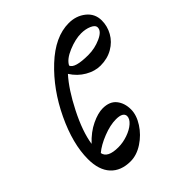

<svg xmlns="http://www.w3.org/2000/svg" viewBox="-207 -896 1032 1032"><g transform="rotate(-45 309.0 -380.5)"><path d="M618 -645Q618 -602 596.5 -563.5Q575 -525 534.5 -501.5Q494 -478 441 -478Q399 -478 356.5 -502.5Q314 -527 286 -571Q230 -509 176 -402.5Q122 -296 110 -215Q154 -262 202.5 -285Q251 -308 287 -308Q340 -308 365.5 -276Q391 -244 391 -196Q391 -153 361.5 -107Q332 -61 285.5 -30.5Q239 0 192 0Q119 0 78.5 -44Q38 -88 38 -171Q38 -287 104.5 -427Q171 -567 274.5 -664Q378 -761 482 -761Q538 -761 578 -729Q618 -697 618 -645ZM576 -634Q576 -652 549.5 -663.5Q523 -675 490 -675Q446 -675 392 -652.5Q338 -630 322 -598Q333 -565 436 -565Q485 -565 530.5 -585.5Q576 -606 576 -634ZM110 -145Q118 -100 199 -100Q234 -100 270 -112.5Q306 -125 328.5 -145Q351 -165 351 -186Q349 -216 296 -216Q252 -216 197.5 -194.5Q143 -173 110 -145Z"/></g></svg>

Font: EB Garamond SemiBold
Style: Italic
Weight: 600
Italic angle: -17.2°
Designer: Georg Duffner and Octavio Pardo
Foundry: Georg Duffner
Version: Version 1.000